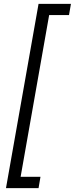

<svg xmlns="http://www.w3.org/2000/svg" viewBox="-20 -831 388 996"><path d="M11 145 180 -811H348L338 -753H235L87 86H190L180 145Z"/></svg>

Font: DM Sans 11pt Light
Style: Italic
Weight: 300
Italic angle: -10°
Version: Version 4.004;gftools[0.9.30]